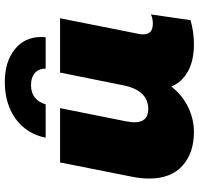

<svg xmlns="http://www.w3.org/2000/svg" viewBox="-34 -783 827 799"><g transform="rotate(-90 379.5 -383.5)"><path d="M719 -169 695 -4Q645 10 595 10Q526 10 481 -15.5Q436 -41 419 -84Q382 -37 332 -13.5Q282 10 230 10Q142 10 89 -38Q36 -86 36 -176Q36 -210 43 -245L103 -547H329L274 -272Q270 -248 270 -238Q270 -180 325 -180Q403 -180 424 -284L477 -547H703L637 -215Q636 -210 636 -201Q636 -161 680 -161Q703 -161 719 -169ZM439 -777Q521 -777 573 -736Q625 -695 625 -626Q625 -613 624 -607H493Q494 -635 475.5 -651.5Q457 -668 425 -668Q393 -668 372.5 -651.5Q352 -635 345 -607H206Q222 -686 284 -731.5Q346 -777 439 -777Z"/></g></svg>

Font: Montserrat Alternates Black
Style: Italic
Weight: 900
Italic angle: -11.3°
Designer: Julieta Ulanovsky
Foundry: Julieta Ulanovsky
Version: Version 7.200